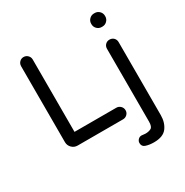

<svg xmlns="http://www.w3.org/2000/svg" viewBox="-212 -891 1253 1301"><g transform="rotate(-30 415.0 -240.0)"><path d="M160 0Q134 0 115.5 -18.5Q97 -37 97 -63V-657Q97 -676 110 -689.5Q123 -703 142 -703Q161 -703 174.5 -689.5Q188 -676 188 -657V-91H515Q534 -91 547.5 -77.5Q561 -64 561 -45Q561 -26 547.5 -13Q534 0 515 0ZM703 -614Q682 -614 667 -629Q652 -644 652 -665V-669Q652 -690 667 -705Q682 -720 703 -720H709Q730 -720 745 -705Q760 -690 760 -669V-665Q760 -644 745 -629Q730 -614 709 -614ZM620 240Q584 240 557 231Q531 223 531 195Q531 180 542 168.5Q553 157 569 157Q576 157 583 158.5Q590 160 599 160Q625 160 642.5 150.5Q660 141 660 101V-468Q660 -488 673 -501Q686 -514 705 -514Q725 -514 738 -501Q751 -488 751 -468V103Q751 161 721.5 200.5Q692 240 620 240Z"/></g></svg>

Font: Varela Round
Style: Regular
Weight: 400
Designer: Joe Prince, Avraham Cornfeld
Foundry: Joe Prince, Avraham Cornfeld
Version: Version 3.010; ttfautohint (v1.8.4.7-5d5b)